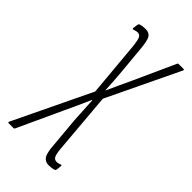

<svg xmlns="http://www.w3.org/2000/svg" viewBox="-263 -543 789 789"><g transform="rotate(45 132.0 -148.0)"><path d="M195 191Q175 191 164.5 176.5Q154 162 151 119L139 -16Q138 -43 136 -70.5Q134 -98 133 -125H131Q119 -97 106.5 -70Q94 -43 81 -15L-9 180Q-11 185 -15 185H-43Q-49 185 -46 178L116 -159L94 -402Q90 -436 84.5 -445Q79 -454 68 -454Q63 -454 57.5 -452.5Q52 -451 46 -449Q42 -448 42 -455L45 -475Q46 -481 49 -482Q57 -485 65 -486Q73 -487 81 -487Q102 -487 111 -473Q120 -459 124 -413L135 -294Q137 -269 139 -243.5Q141 -218 142 -192H143Q155 -218 166.5 -243.5Q178 -269 190 -294L273 -477Q274 -481 278 -481H307Q313 -481 310 -475L159 -160L182 110Q185 140 191 149Q197 158 208 158Q213 158 219 156.5Q225 155 230 153Q234 152 233 158L231 178Q230 184 227 186Q218 189 210.5 190Q203 191 195 191Z"/></g></svg>

Font: Sofia Sans Extra Condensed ExtraLight
Style: Italic
Weight: 250
Italic angle: -9°
Version: Version 4.100